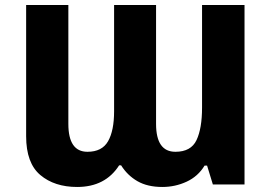

<svg xmlns="http://www.w3.org/2000/svg" viewBox="-20 -734 1083 764"><path d="M287 10Q399 10 454 -76H462Q487 -36 527 -13Q567 10 626 10Q677 10 722.5 -11Q768 -32 794 -75H804L827 0H953V-714H784V-306Q784 -223 762 -176.5Q740 -130 678 -130Q601 -130 601 -241V-714H434V-291Q434 -214 410 -172Q386 -130 328 -130Q252 -130 252 -241V-714H84V-192Q84 -85 140.5 -37.5Q197 10 287 10Z"/></svg>

Font: Noto Sans UI Extra
Style: Regular
Weight: 800
Designer: Monotype Design Team
Foundry: Monotype Imaging Inc.
Version: Version 1.901